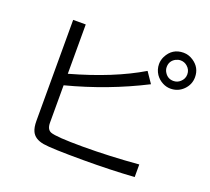

<svg xmlns="http://www.w3.org/2000/svg" viewBox="-136 -1005 1270 1163"><g transform="rotate(20 499.5 -423.5)"><path d="M161.1 -791H242.2V-473.1Q511.7 -548.3 690.4 -654.8L737.3 -585.9Q504.9 -467.3 242.2 -398.9V-158.2Q242.2 -114.7 269.5 -103.5Q304.7 -89.4 477.5 -89.4Q650.4 -89.4 836.9 -105V-23.9Q687.5 -13.7 509.8 -13.7Q302.7 -13.7 250 -22.9Q191.4 -33.2 172.9 -73.2Q161.1 -97.7 161.1 -140.1ZM858.4 -833Q891.6 -833 920.9 -813.5Q973.6 -778.8 973.6 -716.8Q973.6 -669.9 939.5 -635.3Q905.3 -601.1 856.4 -601.1Q830.1 -601.1 805.7 -613.8Q778.3 -627.9 760.7 -653.3Q741.2 -683.1 741.2 -717.8Q741.2 -743.2 752.9 -767.1Q786.1 -833 858.4 -833ZM857.4 -783.2Q841.8 -783.2 826.2 -775.4Q791 -756.3 791 -716.8Q791 -697.8 801.8 -681.6Q821.3 -650.9 857.4 -650.9Q882.8 -650.9 901.4 -668Q923.8 -688 923.8 -716.8Q923.8 -747.1 900.4 -767.1Q881.8 -783.2 857.4 -783.2Z"/></g></svg>

Font: UDEV Gothic 35
Style: Regular
Weight: 400
Version: v2.1.0; ttfautohint (v1.8.4.7-5d5b-dirty) -l 6 -r 45 -G 200 